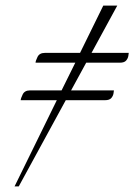

<svg xmlns="http://www.w3.org/2000/svg" viewBox="-20 -550 484 686"><path d="M32 116 183 -192H54Q54 -198 61 -212.5Q68 -227 87 -227H200L249 -326H107Q107 -332 114 -346.5Q121 -361 140 -361H266L349 -530H399L307 -361H440Q440 -359 438.5 -350Q437 -341 430.5 -333.5Q424 -326 408 -326H288L234 -227H387Q387 -225 385.5 -216Q384 -207 377.5 -199.5Q371 -192 355 -192H215L47 116Z"/></svg>

Font: Great Vibes
Style: Regular
Weight: 400
Designer: Robert E. Leuschke, Viktoriya Grabowska, Viviana Monsalve, Eben Sorkin
Foundry: Robert E. Leuschke
Version: Version 1.103; ttfautohint (v1.8.4.7-5d5b)